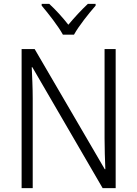

<svg xmlns="http://www.w3.org/2000/svg" viewBox="-20 -966 705 986"><path d="M303 -788H360C384 -832 436 -897 471 -937V-946H431C396 -913 363 -877 331 -839C302 -876 265 -917 233 -946H194V-937C228 -897 279 -832 303 -788ZM574 0V-714H517V-256C517 -207 519 -141 521 -97H518L158 -714H91V0H148V-461C148 -519 145 -572 143 -621H146L507 0Z"/></svg>

Font: Noto Sans Bengali SemiCondensed Light
Style: Regular
Weight: 300
Width: 4
Designer: Joana Ranito - Universal Thirst; Jelle Bosma - Monotype Design Team
Foundry: Universal Thirst ehf.
Version: Version 3.000